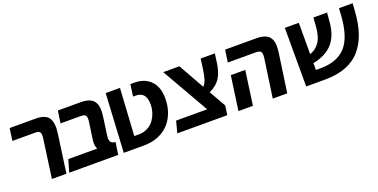

<svg xmlns="http://www.w3.org/2000/svg" viewBox="-20 -1156 3437 1746"><g transform="rotate(-20 1698.5 -283.5)"><path d="M269 0 320.8 -375Q326.2 -414.6 316.9 -431.4Q307.6 -448.2 272 -448.2H49.8L65.9 -566.9H316.9Q412.1 -566.9 443.6 -518.6Q475.1 -470.2 460.9 -370.1L409.2 0Z M875.5 -193.8Q865.7 -119.1 927.7 -119.1L910.6 0H436.5L470.7 -119.1H752.4Q731.9 -146.5 740.7 -213.9L763.7 -373Q769 -416 759.3 -432.1Q749.5 -448.2 712.4 -448.2H515.6L532.7 -566.9H752.4Q801.8 -566.9 834.2 -554.4Q866.7 -542 882.8 -517.8Q898.9 -493.7 903.1 -457.8Q907.2 -421.9 900.4 -375Z M964.4 0 995.6 -566.9H1133.8L1106.4 -110.8H1150.4Q1196.8 -110.8 1234.6 -130.1Q1272.5 -149.4 1295.9 -181.2Q1319.3 -212.9 1332 -251.7Q1344.7 -290.5 1344.7 -332Q1344.7 -452.1 1245.6 -452.1H1218.8L1234.4 -566.9H1276.4Q1372.1 -566.9 1430.4 -507.3Q1488.8 -447.8 1488.8 -335.9Q1488.8 -264.6 1466.6 -203.4Q1444.3 -142.1 1403.1 -96.7Q1361.8 -51.3 1298.8 -25.6Q1235.8 0 1158.7 0Z M2039.6 -476.1Q2028.8 -395 1995.1 -340.1Q1961.4 -285.2 1887.7 -250L1978.5 -89.8L1965.8 0H1482.4L1511.7 -112.8H1812.5L1552.7 -566.9H1708.5L1849.6 -316.9Q1871.1 -339.8 1882.6 -376.5Q1894 -413.1 1902.8 -478L1914.6 -566.9H2051.8Z M2406.2 0 2459.5 -372.1Q2465.3 -416 2454.8 -432.1Q2444.3 -448.2 2407.2 -448.2H2134.3L2151.4 -566.9H2451.2Q2501.5 -566.9 2534.2 -554.2Q2566.9 -541.5 2583.3 -517.1Q2599.6 -492.7 2603.3 -456.3Q2606.9 -419.9 2599.6 -372.1L2546.4 0ZM2074.2 0 2120.6 -331.1H2260.3L2214.4 0Z M3253.4 -566.9H3385.3L3380.4 -493.2Q3373 -376 3343.3 -286.6Q3313.5 -197.3 3258.1 -132.3Q3202.6 -67.4 3116 -33.7Q3029.3 0 2913.6 0H2729.5V-566.9H2864.3V-263.2Q2894.5 -274.9 2916.3 -291Q2938 -307.1 2956.5 -333.3Q2975.1 -359.4 2986.1 -398.9Q2997.1 -438.5 3000.5 -492.2L3005.4 -566.9H3137.7L3131.3 -487.8Q3121.6 -352.5 3056.9 -277.6Q2992.2 -202.6 2864.3 -176.8V-110.8H2909.7Q3069.3 -110.8 3151.6 -200.2Q3233.9 -289.6 3248.5 -490.2Z"/></g></svg>

Font: FiraGO SemiBold
Style: Italic
Weight: 600
Italic angle: -8°
Designer: bBox Type GmbH
Foundry: bBox Type GmbH
Version: Version 1.001;PS 001.001;hotconv 1.0.88;makeotf.lib2.5.64775